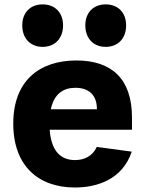

<svg xmlns="http://www.w3.org/2000/svg" viewBox="-20 -822 660 854"><path d="M39 -272C39 -82.5 152.5 12 313 12C413 12 525 -24.5 566 -147.5L410.5 -168.5C391.5 -127.5 355.5 -110 313.5 -110C244 -110 207 -158 201 -245H567V-299.5C567 -471 477 -553 320 -553C156.5 -553 39 -464 39 -272ZM169.5 -613.5C224 -613.5 260.5 -651 260.5 -709C260.5 -766.5 224 -802.5 169.5 -802.5C115.5 -802.5 79 -766.5 79 -709C79 -651 115.5 -613.5 169.5 -613.5ZM450 -613.5C504.5 -613.5 541 -651 541 -709C541 -766.5 504.5 -802.5 450 -802.5C396 -802.5 359.5 -766.5 359.5 -709C359.5 -651 396 -613.5 450 -613.5ZM206 -336C221 -406.5 263.5 -431.5 315.5 -431.5C374 -431.5 411 -400 411 -337.5V-336Z"/></svg>

Font: Monaspace Neon ExtraBold
Style: Regular
Weight: 800
Designer: Riley Cran & the Lettermatic Team
Foundry: Lettermatic
Version: Version 1.200 (Monaspace Neon)